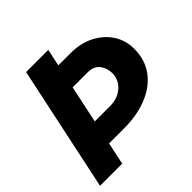

<svg xmlns="http://www.w3.org/2000/svg" viewBox="-180 -854 1010 1010"><g transform="rotate(-45 325.0 -349.0)"><path d="M150 -124 179 -259H340Q378 -259 407.5 -274Q437 -289 454 -315Q471 -341 471 -373Q471 -410 449.5 -439Q428 -468 382 -468H223L252 -603H391Q465 -603 522 -573.5Q579 -544 611 -494.5Q643 -445 643 -383Q643 -300 599.5 -242Q556 -184 480.5 -154Q405 -124 310 -124ZM6 0 154 -698H319L171 0Z"/></g></svg>

Font: Azeret Mono Thin
Style: Bold Italic
Weight: 700
Italic angle: -12°
Version: Version 1.002